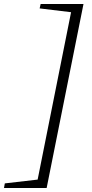

<svg xmlns="http://www.w3.org/2000/svg" viewBox="-82 -747 460 959"><path d="M335 -727 151 192H-62L-58 169L106 150L273 -686L116 -705L121 -727Z"/></svg>

Font: Piazzolla SC Light
Style: Italic
Weight: 300
Italic angle: -11.3°
Designer: Juan Pablo del Peral
Foundry: Huerta Tipografica
Version: Version 1.330